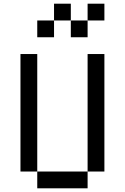

<svg xmlns="http://www.w3.org/2000/svg" viewBox="-20 -1020 676 1040"><path d="M90.9 -727.3V-90.9H181.8V-727.3ZM181.8 -90.9V0H454.5V-90.9ZM454.5 -727.3V-90.9H545.5V-727.3ZM181.8 -909.1V-818.2H272.7V-909.1ZM272.7 -1000V-909.1H363.6V-1000ZM363.6 -909.1V-818.2H454.5V-909.1ZM454.5 -1000V-909.1H545.5V-1000Z"/></svg>

Font: Departure Mono
Style: Regular
Weight: 400
Monospace: yes
Designer: Helena Zhang
Version: Version 1.500;Glyphs 3.3.1 (3343)